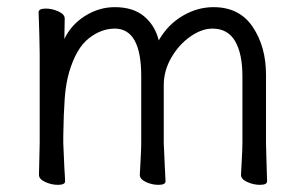

<svg xmlns="http://www.w3.org/2000/svg" viewBox="-20 -506 856 537"><path d="M574 -426Q544 -426 512 -403.5Q480 -381 459 -344.5Q438 -308 438 -268V-105Q438 -102 441 -39L443 1Q443 11 423 11Q405 11 388 3Q371 -5 371 -17L373 -54Q375 -90 375 -105V-293Q375 -426 301 -426Q263 -426 228 -398.5Q193 -371 173 -303Q164 -271 161 -230.5Q158 -190 157 -127V-105Q157 -100 160 -37Q162 -7 162 1Q162 11 142 11Q124 11 106.5 3Q89 -5 89 -17L91 -105V-356L90 -409L88 -472Q88 -482 108 -482Q126 -482 143.5 -474Q161 -466 161 -454L160 -397Q179 -437 218 -461.5Q257 -486 301 -486Q353 -486 383.5 -460Q414 -434 424 -393Q449 -437 490.5 -461.5Q532 -486 577 -486Q650 -486 687 -430.5Q724 -375 724 -297V-105L725 -67L727 1Q727 11 707 11Q689 11 671.5 3Q654 -5 654 -17L656 -54Q658 -90 658 -105V-293Q658 -356 637.5 -391Q617 -426 574 -426Z"/></svg>

Font: Fusion Kai T
Style: Regular
Weight: 400
Designer: Fontworks Inc.
Version: Version 24.134;May 13, 2024